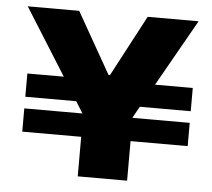

<svg xmlns="http://www.w3.org/2000/svg" viewBox="-48 -688 817 740"><g transform="rotate(5 360.5 -318.0)"><path d="M279 0V-153H51V-243H276L248 -288H51V-378H192L30 -636H229L363 -400H369L494 -636H691L545 -378H691V-288H494L470 -245V-243H691V-153H470V0Z"/></g></svg>

Font: Braah One
Style: Regular
Weight: 400
Designer: Ashish Kumar
Foundry: Ashish Kumar
Version: Version 1.001; ttfautohint (v1.8.4.7-5d5b);gftools[0.9.29]